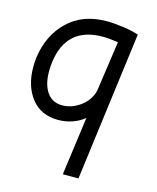

<svg xmlns="http://www.w3.org/2000/svg" viewBox="-116 -597 765 937"><g transform="rotate(15 266.5 -128.5)"><path d="M201 10Q113 10 65 -51.5Q17 -113 17 -209Q17 -233 20 -257Q36 -373 111 -445Q186 -517 307 -517Q343 -517 389.5 -510.5Q436 -504 469 -493L371 260H292L332 -35Q305 -13 271 -1.5Q237 10 201 10ZM349 -180 385 -432Q339 -439 308 -439Q124 -439 100 -255Q97 -230 97 -207Q97 -142 124 -103Q151 -64 201 -64Q251 -64 294.5 -97Q338 -130 349 -180Z"/></g></svg>

Font: Bellota Text
Style: Bold Italic
Weight: 700
Italic angle: -7.5°
Designer: Kemie Guaida
Foundry: Kemie Guaida
Version: Version 4.001